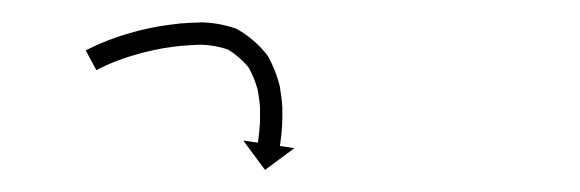

<svg xmlns="http://www.w3.org/2000/svg" viewBox="-20 -322 520 172"><path d="M59.7 -278.3C58.8 -277.8 57.8 -277.3 56.8 -276.8L66.3 -259.2C67.2 -259.6 68.1 -260.1 69 -260.6C69 -260.6 68.9 -260.5 68.9 -260.5C68.9 -260.5 68.8 -260.5 68.8 -260.5C70.8 -261.5 72.8 -262.4 74.8 -263.3C74.8 -263.3 74.7 -263.3 74.7 -263.3C74.7 -263.3 74.6 -263.3 74.6 -263.3C77.6 -264.6 80.6 -265.8 83.7 -267.1C83.7 -267.1 83.6 -267 83.6 -267C83.5 -267 83.5 -267 83.5 -267C87.4 -268.5 91.4 -269.9 95.3 -271.2C95.3 -271.2 95.3 -271.2 95.2 -271.2C95.2 -271.1 95.1 -271.1 95.1 -271.1C99.8 -272.6 104.6 -273.9 109.3 -275.2C109.3 -275.2 109.2 -275.2 109.2 -275.2C109.1 -275.2 109.1 -275.1 109.1 -275.1C114.4 -276.4 119.8 -277.6 125.2 -278.6C125.2 -278.6 125.1 -278.6 125 -278.6C125 -278.6 124.9 -278.6 124.9 -278.6C130.7 -279.5 136.5 -280.3 142.4 -281C142.4 -281 142.3 -280.9 142.2 -280.9C142.2 -280.9 142.1 -280.9 142.1 -280.9C148.1 -281.4 154.2 -281.8 160.3 -282C160.3 -282 160.2 -282 160.1 -282C160 -282 159.9 -282 159.9 -282C168.2 -281.8 176.6 -280.2 184.5 -277.6C184.6 -277.6 184.1 -277.8 183.6 -278.1C183.1 -278.3 182.6 -278.5 182.7 -278.5C190.8 -273.8 198.1 -267.6 203.7 -260.2C203.7 -260.2 203.5 -260.5 203.3 -260.8C203.1 -261.2 202.8 -261.5 202.8 -261.5C206.3 -255 209.1 -248.2 211 -241.1C211 -241.1 210.9 -241.3 210.9 -241.5C210.9 -241.6 210.8 -241.8 210.8 -241.8C211.8 -236.3 212.6 -230.6 213 -225C213 -225 213 -225.1 212.9 -225.2C212.9 -225.3 212.9 -225.4 212.9 -225.4C213 -220.9 213 -216.5 212.9 -212.1C212.9 -212.1 212.9 -212.1 212.9 -212.2C212.9 -212.2 212.9 -212.3 212.9 -212.3C212.7 -209 212.4 -205.7 212.1 -202.4C212.1 -202.4 212.1 -202.4 212.1 -202.5C212.1 -202.5 212.1 -202.6 212.1 -202.6C211.8 -200.5 211.6 -198.4 211.3 -196.3C211.3 -196.3 211.3 -196.3 211.3 -196.4C211.3 -196.4 211.3 -196.4 211.3 -196.4C211.2 -195.7 211.1 -194.9 211 -194.2L197.9 -196.1L217.4 -169.8L243.8 -189.3L230.7 -191.2C230.9 -192 231 -192.7 231.1 -193.5C231.1 -193.5 231.1 -193.5 231.1 -193.5C231.1 -193.6 231.1 -193.6 231.1 -193.6C231.4 -195.8 231.7 -198 231.9 -200.2C231.9 -200.2 231.9 -200.3 231.9 -200.3C231.9 -200.3 232 -200.4 232 -200.4C232.3 -203.9 232.6 -207.5 232.8 -211C232.8 -211 232.8 -211.1 232.8 -211.1C232.8 -211.2 232.8 -211.3 232.8 -211.3C233 -216.1 233 -221 232.9 -225.9C232.9 -225.9 232.9 -226 232.9 -226.1C232.9 -226.2 232.9 -226.3 232.9 -226.3C232.5 -232.7 231.6 -239.1 230.5 -245.4C230.5 -245.4 230.4 -245.6 230.4 -245.8C230.4 -246 230.3 -246.2 230.3 -246.2C228 -254.8 224.7 -263.1 220.5 -270.9C220.5 -270.9 220.3 -271.3 220.1 -271.6C219.9 -271.9 219.7 -272.2 219.6 -272.3C212.4 -281.8 203 -289.8 192.6 -295.8C192.6 -295.8 192.1 -296 191.7 -296.2C191.2 -296.4 190.8 -296.6 190.8 -296.6C180.9 -299.9 170.5 -301.8 160.1 -302C160.1 -302 160 -302 159.9 -302C159.8 -301.9 159.7 -301.9 159.7 -301.9C153.3 -301.8 146.8 -301.4 140.4 -300.9C140.4 -300.9 140.3 -300.8 140.3 -300.8C140.2 -300.8 140.1 -300.8 140.1 -300.8C134 -300.1 127.8 -299.3 121.7 -298.3C121.7 -298.3 121.6 -298.3 121.6 -298.3C121.5 -298.3 121.4 -298.2 121.4 -298.2C115.7 -297.2 110.1 -296 104.4 -294.6C104.4 -294.6 104.4 -294.6 104.3 -294.6C104.2 -294.6 104.2 -294.5 104.2 -294.5C99.2 -293.2 94.1 -291.8 89.2 -290.2C89.2 -290.2 89.1 -290.2 89.1 -290.2C89 -290.2 89 -290.2 89 -290.2C84.8 -288.7 80.6 -287.3 76.4 -285.7C76.4 -285.7 76.4 -285.7 76.3 -285.7C76.3 -285.6 76.2 -285.6 76.2 -285.6C73 -284.3 69.7 -283 66.5 -281.6C66.5 -281.6 66.5 -281.5 66.5 -281.5C66.4 -281.5 66.4 -281.5 66.4 -281.5C64.2 -280.5 62 -279.5 59.9 -278.4C59.9 -278.4 59.8 -278.4 59.8 -278.3C59.8 -278.3 59.7 -278.3 59.7 -278.3Z"/></svg>

Font: FRB American Cursive Just Arrows Extrabold
Style: Bold Italic
Weight: 800
Italic angle: -25°
Version: Version 2.0;Modular Font Editor K font №1